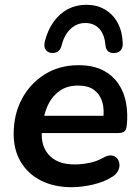

<svg xmlns="http://www.w3.org/2000/svg" viewBox="-20 -771 582 801"><path d="M280 10Q206 10 151.5 -17.5Q97 -45 67 -95Q37 -145 37 -212Q37 -294 71.5 -358.5Q106 -423 167 -461Q228 -499 307 -499Q368 -499 409 -478Q450 -457 474 -421.5Q498 -386 506 -341Q514 -296 509 -249Q507 -228 498 -222Q489 -216 473 -216H137L147 -288H427L410 -273Q416 -313 407 -344.5Q398 -376 373.5 -395Q349 -414 306 -414Q262 -414 232 -394Q202 -374 185 -342.5Q168 -311 162 -275L157 -244Q145 -171 181 -128Q217 -85 291 -85Q321 -85 353 -91.5Q385 -98 411 -113Q430 -124 444.5 -122.5Q459 -121 467.5 -111.5Q476 -102 478 -88.5Q480 -75 473.5 -60.5Q467 -46 451 -35Q416 -12 368 -1Q320 10 280 10ZM195 -550Q178 -552 170 -564.5Q162 -577 167 -598Q179 -646 204 -680.5Q229 -715 263.5 -733Q298 -751 340 -751Q384 -751 417.5 -731.5Q451 -712 470.5 -676.5Q490 -641 492 -592Q493 -574 485 -563Q477 -552 460 -550Q444 -548 433 -555.5Q422 -563 420 -582Q416 -628 394 -651.5Q372 -675 336 -675Q301 -675 274.5 -650.5Q248 -626 237 -581Q233 -565 222.5 -557Q212 -549 195 -550Z"/></svg>

Font: Nunito ExtraLight
Style: Bold Italic
Weight: 700
Italic angle: -9°
Version: Version 3.602